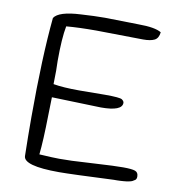

<svg xmlns="http://www.w3.org/2000/svg" viewBox="-81 -790 793 871"><g transform="rotate(10 315.0 -355.0)"><path d="M333 -718 487 -715Q564 -715 593 -697Q590 -669 572 -660Q554 -651 520 -651L304 -654Q222 -654 166 -649Q155 -593 155 -488L156 -443Q156 -414 155 -381Q201 -373 275 -373L394 -374Q462 -374 472 -367Q482 -360 482 -352Q482 -314 385 -314L158 -321Q157 -297 156 -239Q154 -118 147 -56Q211 -52 239 -52Q267 -52 297 -53Q327 -54 409 -59Q491 -64 531.5 -64Q572 -64 587 -58.5Q602 -53 602 -34Q602 -22 595.5 -17.5Q589 -13 584 -10.5Q579 -8 571.5 -6.5Q564 -5 558.5 -4Q553 -3 543.5 -2.5Q534 -2 528.5 -1.5Q523 -1 514 -1H500Q304 8 249 8Q84 8 84 -38Q82 -131 82 -215Q82 -492 100 -676Q121 -709 222 -714Q285 -718 333 -718Z"/></g></svg>

Font: Handlee
Style: Regular
Weight: 400
Designer: Joe Prince
Foundry: Joe Prince
Version: Version 1.001